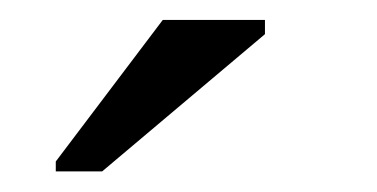

<svg xmlns="http://www.w3.org/2000/svg" viewBox="-20 -756 373 190"><path d="M35.2 -586.4V-596.2L141.1 -736.3H242.2V-722.2L81.1 -586.4Z"/></svg>

Font: Arial
Style: Regular
Weight: 400
Designer: Steve Matteson
Foundry: Ascender Corporation
Version: Version 2.00.3